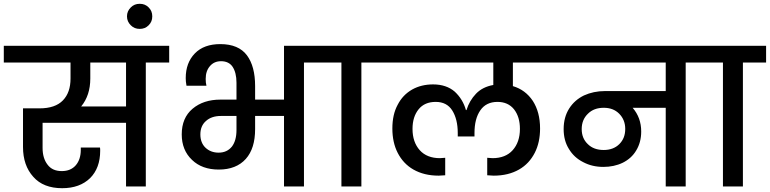

<svg xmlns="http://www.w3.org/2000/svg" viewBox="-44 -981 4050 1010"><path d="M846 -740C846 -740 -24 -740 -24 -740C-24 -740 -24 -652 -24 -652C-24 -652 327 -652 327 -652C327 -652 327 -568 327 -568C327 -568 327 -568 327 -568C327 -519 314 -481 287 -453C260 -425 219 -411 164 -411C164 -411 77 -411 77 -411C77 -411 77 -208 77 -208C77 -208 77 -208 77 -208C77 -143 95 -91 131 -51C166 -11 217 9 283 9C283 9 283 9 283 9C345 9 394 -9 430 -44C465 -79 483 -127 483 -188C483 -188 483 -188 483 -188C483 -195 483 -200 482 -205C482 -205 381 -205 381 -205C381 -205 381 -193 381 -193C381 -193 381 -193 381 -193C381 -159 372 -132 355 -112C337 -91 312 -81 281 -81C281 -81 281 -81 281 -81C248 -81 223 -92 206 -115C189 -137 180 -166 180 -203C180 -203 180 -335 180 -335C180 -335 619 -335 619 -335C619 -335 619 0 619 0C619 0 723 0 723 0C723 0 723 -652 723 -652C723 -652 846 -652 846 -652C846 -652 846 -740 846 -740ZM619 -421C619 -421 383 -421 383 -421C383 -421 383 -421 383 -421C415 -460 431 -509 431 -568C431 -568 431 -652 431 -652C431 -652 619 -652 619 -652C619 -652 619 -421 619 -421Z M757 -895C757 -895 757 -895 757 -895C757 -914 751 -929 738 -942C725 -955 710 -961 691 -961C691 -961 691 -961 691 -961C672 -961 657 -955 644 -942C631 -929 624 -914 624 -895C624 -895 624 -895 624 -895C624 -876 631 -861 644 -848C657 -835 672 -829 691 -829C691 -829 691 -829 691 -829C710 -829 725 -835 738 -848C751 -861 757 -876 757 -895Z M1450 -740C1450 -740 1450 -457 1450 -457C1450 -457 1298 -457 1298 -457C1298 -457 1298 -528 1298 -528C1298 -528 1298 -528 1298 -528C1298 -597 1284 -651 1255 -690C1226 -729 1179 -749 1115 -749C1115 -749 1115 -749 1115 -749C1058 -749 1013 -733 981 -700C949 -667 933 -624 933 -570C933 -570 933 -570 933 -570C933 -559 934 -546 937 -530C937 -530 1042 -530 1042 -530C1042 -530 1042 -530 1042 -530C1039 -541 1038 -553 1038 -566C1038 -566 1038 -566 1038 -566C1038 -595 1046 -617 1061 -634C1076 -651 1095 -659 1119 -659C1119 -659 1119 -659 1119 -659C1146 -659 1167 -649 1180 -629C1193 -609 1200 -581 1200 -546C1200 -546 1200 -457 1200 -457C1200 -457 1115 -457 1115 -457C1115 -457 1115 -457 1115 -457C1056 -457 1007 -441 969 -409C931 -377 912 -332 912 -274C912 -274 912 -274 912 -274C912 -219 930 -174 966 -140C1001 -106 1048 -89 1107 -89C1107 -89 1107 -89 1107 -89C1168 -89 1216 -108 1249 -145C1282 -182 1298 -234 1298 -302C1298 -302 1298 -371 1298 -371C1298 -371 1450 -371 1450 -371C1450 -371 1450 0 1450 0C1450 0 1555 0 1555 0C1555 0 1555 -652 1555 -652C1555 -652 1678 -652 1678 -652C1678 -652 1678 -740 1678 -740C1678 -740 1450 -740 1450 -740ZM1200 -297C1200 -297 1200 -297 1200 -297C1200 -260 1192 -231 1176 -210C1159 -189 1136 -178 1106 -178C1106 -178 1106 -178 1106 -178C1078 -178 1055 -187 1037 -204C1019 -221 1010 -245 1010 -274C1010 -274 1010 -274 1010 -274C1010 -304 1020 -328 1040 -345C1059 -362 1085 -371 1118 -371C1118 -371 1200 -371 1200 -371C1200 -371 1200 -297 1200 -297Z M1857 0C1857 0 1857 -652 1857 -652C1857 -652 1979 -652 1979 -652C1979 -652 1979 -740 1979 -740C1979 -740 1630 -740 1630 -740C1630 -740 1630 -652 1630 -652C1630 -652 1752 -652 1752 -652C1752 -652 1752 0 1752 0C1752 0 1857 0 1857 0Z M2885 -652C2885 -652 2885 -740 2885 -740C2885 -740 1931 -740 1931 -740C1931 -740 1931 -652 1931 -652C1931 -652 2551 -652 2551 -652C2551 -652 2551 -534 2551 -534C2551 -534 2551 -534 2551 -534C2513 -527 2483 -512 2460 -488C2437 -464 2420 -435 2410 -402C2410 -402 2407 -402 2407 -402C2407 -402 2407 -402 2407 -402C2396 -441 2376 -473 2348 -499C2319 -524 2281 -537 2234 -537C2234 -537 2234 -537 2234 -537C2193 -537 2156 -528 2124 -510C2091 -491 2066 -465 2048 -430C2029 -395 2020 -354 2020 -305C2020 -305 2020 -305 2020 -305C2020 -257 2029 -214 2048 -177C2067 -140 2094 -110 2131 -89C2168 -68 2212 -57 2264 -57C2264 -57 2264 -57 2264 -57C2269 -57 2281 -58 2298 -59C2298 -59 2298 -151 2298 -151C2298 -151 2270 -149 2270 -149C2270 -149 2270 -149 2270 -149C2225 -149 2189 -163 2164 -191C2139 -219 2126 -256 2126 -303C2126 -303 2126 -303 2126 -303C2126 -346 2137 -380 2158 -406C2179 -432 2209 -445 2248 -445C2248 -445 2248 -445 2248 -445C2287 -445 2316 -430 2335 -400C2354 -370 2364 -330 2364 -281C2364 -281 2364 -263 2364 -263C2364 -263 2452 -263 2452 -263C2452 -263 2452 -281 2452 -281C2452 -281 2452 -281 2452 -281C2452 -331 2462 -371 2483 -401C2503 -430 2533 -445 2573 -445C2573 -445 2573 -445 2573 -445C2610 -445 2639 -432 2660 -406C2681 -379 2691 -345 2691 -303C2691 -303 2691 -303 2691 -303C2691 -256 2678 -219 2653 -191C2628 -163 2592 -149 2547 -149C2547 -149 2519 -151 2519 -151C2519 -151 2519 -59 2519 -59C2519 -59 2519 -59 2519 -59C2536 -58 2548 -57 2553 -57C2553 -57 2553 -57 2553 -57C2605 -57 2649 -68 2686 -89C2723 -110 2750 -140 2769 -177C2788 -214 2797 -257 2797 -305C2797 -305 2797 -305 2797 -305C2797 -363 2784 -411 2759 -450C2733 -489 2698 -515 2654 -528C2654 -528 2654 -652 2654 -652C2654 -652 2885 -652 2885 -652Z M3685 -740C3685 -740 2838 -740 2838 -740C2838 -740 2838 -652 2838 -652C2838 -652 3458 -652 3458 -652C3458 -652 3458 -502 3458 -502C3458 -502 3139 -502 3139 -502C3139 -502 3139 -502 3139 -502C3098 -502 3061 -494 3028 -479C2995 -463 2969 -440 2950 -410C2931 -380 2921 -344 2921 -302C2921 -302 2921 -302 2921 -302C2921 -262 2930 -227 2949 -197C2967 -167 2992 -144 3024 -128C3056 -111 3091 -103 3130 -103C3130 -103 3130 -103 3130 -103C3167 -103 3201 -110 3232 -125C3262 -140 3286 -161 3303 -190C3320 -218 3329 -251 3329 -289C3329 -289 3329 -289 3329 -289C3329 -338 3314 -379 3284 -414C3284 -414 3458 -414 3458 -414C3458 -414 3458 0 3458 0C3458 0 3563 0 3563 0C3563 0 3563 -652 3563 -652C3563 -652 3685 -652 3685 -652C3685 -652 3685 -740 3685 -740ZM3132 -192C3132 -192 3132 -192 3132 -192C3097 -192 3069 -202 3048 -223C3027 -243 3016 -269 3016 -302C3016 -302 3016 -302 3016 -302C3016 -335 3027 -362 3049 -383C3070 -404 3098 -414 3132 -414C3132 -414 3132 -414 3132 -414C3165 -414 3192 -404 3213 -383C3234 -362 3245 -335 3245 -303C3245 -303 3245 -303 3245 -303C3245 -270 3235 -244 3214 -223C3193 -202 3165 -192 3132 -192Z M3864 0C3864 0 3864 -652 3864 -652C3864 -652 3986 -652 3986 -652C3986 -652 3986 -740 3986 -740C3986 -740 3637 -740 3637 -740C3637 -740 3637 -652 3637 -652C3637 -652 3759 -652 3759 -652C3759 -652 3759 0 3759 0C3759 0 3864 0 3864 0Z"/></svg>

Font: Girnar Poppins
Style: Medium
Weight: 500
Designer: Ninad Kale (Devanagari), Jonny Pinhorn (Latin)
Foundry: Indian Type Foundry
Version: ""